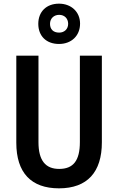

<svg xmlns="http://www.w3.org/2000/svg" viewBox="-20 -1018 645 1048"><path d="M302 -778C370 -778 417 -823 417 -889C417 -954 368 -998 302 -998C233 -998 189 -954 189 -888C189 -821 233 -778 302 -778ZM303 -840C270 -840 253 -859 253 -888C253 -917 274 -937 303 -937C332 -937 352 -917 352 -888C352 -859 331 -840 303 -840ZM536 -241V-714H416V-243C416 -141 380 -96 303 -96C229 -96 190 -141 190 -242V-714H69V-239C69 -75 150 10 302 10C457 10 536 -79 536 -241Z"/></svg>

Font: Noto Sans Lao UI Cond SemBd
Style: Regular
Weight: 600
Width: 3
Designer: Monotype Design Team
Foundry: Monotype Imaging Inc.
Version: Version 2.000